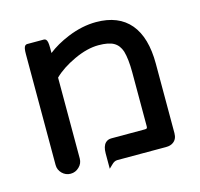

<svg xmlns="http://www.w3.org/2000/svg" viewBox="-94 -694 867 832"><g transform="rotate(-15 339.0 -277.5)"><path d="M76.2 -39.1V-536.1Q76.2 -551.3 77.9 -560.3Q79.6 -569.3 83.5 -573.2Q87.4 -577.1 92.8 -577.1H168Q173.3 -577.1 177.2 -573.2Q181.2 -569.3 182.9 -560.3Q184.6 -551.3 184.6 -536.1V-512.2Q223.1 -542.5 277.3 -564.9Q342.8 -591.8 405.3 -591.8Q505.9 -591.8 558.1 -529.8Q609.4 -468.3 609.4 -350.6V-39.1Q609.4 -11.7 590.8 1Q578.6 9.8 559.6 9.8H339.8Q326.7 9.8 314 22.9L298.8 37.6V-31.2Q298.8 -63.5 313 -77.6Q323.2 -87.9 339.8 -87.9H490.2Q496.6 -87.9 498.8 -90.1Q501 -92.3 501 -98.6V-340.8Q501 -399.9 490.7 -436Q481 -465.8 458 -479Q435.1 -492.2 389.6 -492.2Q338.9 -492.2 279.5 -464.6Q220.2 -437 184.6 -401.9V-39.1Q184.6 -16.6 168 -1Q151.9 14.6 129.9 14.6Q107.9 14.6 92 -1.2Q76.2 -17.1 76.2 -39.1Z"/></g></svg>

Font: YuPearl-SemiBold
Style: SemiBold
Weight: 600
Designer: Max Yao
Foundry: Max-Everyday
Version: Version 1.011; ttfautohint (v1.8.3)